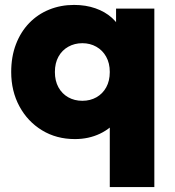

<svg xmlns="http://www.w3.org/2000/svg" viewBox="-20 -550 712 780"><path d="M426 210V-115L467.5 -73.5Q432 -28.5 386 -6.8Q340 15 284.5 15Q209 15 150.5 -20.8Q92 -56.5 58.8 -118.2Q25.5 -180 25.5 -257.5Q25.5 -320 44.8 -370.2Q64 -420.5 98.5 -456.2Q133 -492 179.8 -511Q226.5 -530 281 -530Q328.5 -530 367.8 -516.2Q407 -502.5 434.8 -477.5Q462.5 -452.5 476 -419.5L451.5 -378.5V-515H607V210ZM314.5 -140.5Q346.5 -140.5 371.8 -154.8Q397 -169 411.5 -195.2Q426 -221.5 426 -257.5Q426 -293.5 411.2 -319.8Q396.5 -346 371.2 -360.2Q346 -374.5 314.5 -374.5Q283 -374.5 257.5 -360.2Q232 -346 217.5 -319.8Q203 -293.5 203 -257.5Q203 -221.5 217.5 -195.2Q232 -169 257.2 -154.8Q282.5 -140.5 314.5 -140.5Z"/></svg>

Font: Geologica Roman ExtraBold
Style: Regular
Weight: 800
Designer: Sindre Bremnes, Frode Helland
Foundry: Monokrom Skriftforlag AS
Version: Version 1.010;gftools[0.9.28]